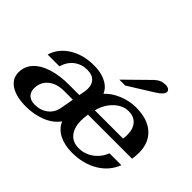

<svg xmlns="http://www.w3.org/2000/svg" viewBox="-155 -999 1265 1265"><g transform="rotate(45 478.0 -366.5)"><path d="M527 -242Q522 -207 522 -184Q522 -117 553 -79.5Q584 -42 639 -42Q695 -42 740.5 -74.5Q786 -107 808 -162H918Q888 -82 811 -36Q734 10 630 10Q561 10 510.5 -15Q460 -40 438 -90Q403 -41 338.5 -15.5Q274 10 201 10Q109 10 57.5 -23.5Q6 -57 6 -116Q6 -170 42 -210Q78 -250 144.5 -271.5Q211 -293 300 -293H396L403 -332Q406 -349 406 -363Q406 -403 383 -425.5Q360 -448 316 -448Q262 -448 223 -417.5Q184 -387 169 -334H59Q83 -411 155 -455.5Q227 -500 328 -500Q391 -500 437.5 -477Q484 -454 502 -411Q538 -451 597.5 -475.5Q657 -500 716 -500Q825 -500 884 -447.5Q943 -395 943 -300Q943 -275 938 -242ZM539 -294H802Q805 -314 805 -330Q805 -386 777.5 -417Q750 -448 700 -448Q648 -448 602.5 -405.5Q557 -363 539 -294ZM387 -241H304Q236 -241 194.5 -206Q153 -171 153 -113Q153 -79 174 -59.5Q195 -40 232 -40Q287 -40 324.5 -69.5Q362 -99 371 -151ZM673 -711Q691 -728 709.5 -735.5Q728 -743 751 -743Q768 -743 779 -735.5Q790 -728 790 -716Q790 -691 738 -659L565 -551H510Z"/></g></svg>

Font: Fahkwang
Style: Bold Italic
Weight: 700
Italic angle: -10°
Designer: Suppakit Chalermlarp | Katatrad Co.,Ltd.
Foundry: Cadson Demak Co.,Ltd.
Version: Version 1.000; ttfautohint (v1.6)